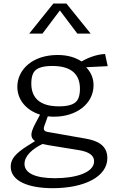

<svg xmlns="http://www.w3.org/2000/svg" viewBox="-20 -822 660 1058"><path d="M278.5 -179C400.5 -179 495.5 -249.5 495.5 -353C495.5 -395 478.5 -426 456 -450L455.5 -451.5L573.5 -457.5L559 -524.5C509.5 -522.5 459 -501 429.5 -483.5C392.5 -507.5 349 -519 297 -519C160 -519 75.5 -439 75.5 -343.5C75.5 -272.5 124.5 -214 200.5 -190.5L194.5 -178.5C182.5 -154.5 153 -108 153 -79.5C153 -65 159.5 -54 173 -44.5L128.5 -16.5C67 23 39 53.5 39 96C39 176.5 137.5 215 270.5 215C443.5 215 571.5 152.5 571.5 49C571.5 -25.5 509.5 -48 453 -58L242.5 -95C223 -98.5 217.5 -108 224 -127L243.5 -181C254.5 -179.5 266.5 -179 278.5 -179ZM115 81C115 34.5 163 -4 214 -28.5C223 -26.5 233 -24.5 244 -22.5L413 5C469 14 498.5 33.5 498.5 66.5C498.5 131 393.5 160 283 160C176.5 160 115 133 115 81ZM141 -637H214L310 -764.5L406 -637H479.5L346 -802.5H274ZM152.5 -361.5C152.5 -403 163.5 -425.5 177.5 -436.5C191.5 -448 217 -458.5 268.5 -458.5C374 -458.5 420.5 -412 420.5 -333C420.5 -291.5 409.5 -269 395.5 -258C381.5 -246.5 356.5 -236 305 -236C199.5 -236 152.5 -282.5 152.5 -361.5Z"/></svg>

Font: Monaspace Argon Light
Style: Regular
Weight: 300
Designer: Riley Cran & the Lettermatic Team
Foundry: Lettermatic
Version: Version 1.000 (Monaspace Argon)